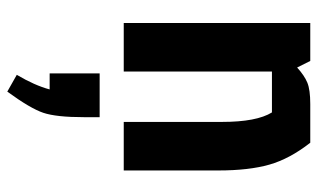

<svg xmlns="http://www.w3.org/2000/svg" viewBox="-192 -359 870 526"><g transform="rotate(90 243.0 -96.0)"><path d="M265 -511H371Q415 -455 431 -399Q447 -343 447 -259V0H314V-269Q314 -364 288 -406H176V0H43V-511H147L165 -475Q187 -495 206.5 -503Q226 -511 265 -511ZM181 203V66H301V109Q301 185 289 220.5Q277 256 231 319L185 293Q214 244 225 203Z"/></g></svg>

Font: Jockey One
Style: Regular
Weight: 400
Designer: TypeTogether
Foundry: TypeTogether
Version: Version 1.002